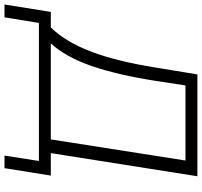

<svg xmlns="http://www.w3.org/2000/svg" viewBox="-87 -703 898 854"><g transform="rotate(90 362.0 -276.0)"><path d="M-45 153 -12 -53H57Q121 -118 164.5 -232Q208 -346 236 -523L266 -705H719L616 -53H716L683 153H627L651 0H37L12 153ZM128 -53H555L649 -652H315L295 -521Q268 -348 228 -233Q188 -118 128 -53Z"/></g></svg>

Font: Nunito Sans Light
Style: Italic
Weight: 300
Italic angle: -9°
Designer: Vernon Adams
Foundry: Vernon Adams
Version: Version 3.006; ttfautohint (v1.8.3)